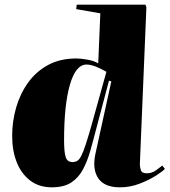

<svg xmlns="http://www.w3.org/2000/svg" viewBox="-20 -787 725 821"><path d="M578 -84Q578 -75 582 -60.5Q586 -46 607 -46Q629 -46 646 -58Q663 -70 674 -79L685 -65Q678 -56 648.5 -37Q619 -18 578 -2Q537 14 493 14Q426 14 400 -25Q374 -64 388 -129L456 -439L446 -442L393 -242Q380 -191 367 -145Q354 -99 335 -63Q316 -27 284.5 -6.5Q253 14 202 14Q147 14 109 -15Q71 -44 51.5 -93.5Q32 -143 32 -206Q32 -268 49 -327Q66 -386 100 -433.5Q134 -481 185.5 -509Q237 -537 307 -537Q325 -537 353.5 -532Q382 -527 400 -516L409 -730L306 -748L308 -767H602L606 -756ZM290 -94Q301 -94 310 -99Q319 -104 327.5 -120.5Q336 -137 347 -170.5Q358 -204 374 -261L435 -480Q411 -494 389 -502.5Q367 -511 350 -511Q304 -511 279 -425Q254 -339 254 -187Q254 -136 261 -115Q268 -94 290 -94Z"/></svg>

Font: Literata 72pt Black
Style: Italic
Weight: 900
Italic angle: -2°
Designer: Latin by Veronika Burian and Jose Scaglione. Greek by Irene Vlachou. Cyrillic by Vera Evstafieva
Foundry: TypeTogether
Version: Version 3.002